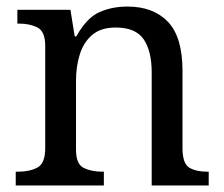

<svg xmlns="http://www.w3.org/2000/svg" viewBox="-20 -566 685 586"><path d="M28 0V-42H36Q70 -42 94 -54.5Q118 -67 118 -114V-426Q118 -470 94.5 -482Q71 -494 38 -494H33V-536H195L208 -455H213Q244 -511 282.5 -528.5Q321 -546 369 -546Q448 -546 492.5 -499.5Q537 -453 537 -350V-114Q537 -67 557.5 -54.5Q578 -42 612 -42H617V0H443V-345Q443 -410 418.5 -446Q394 -482 333 -482Q288 -482 261.5 -459.5Q235 -437 223.5 -400Q212 -363 212 -320V-109Q212 -65 235.5 -53.5Q259 -42 292 -42H297V0Z"/></svg>

Font: NotoSerif-Regular
Style: Regular
Weight: 400
Designer: Monotype Design Team
Foundry: Monotype Imaging Inc.
Version: Version 2.007; ttfautohint (v1.8) -l 8 -r 50 -G 200 -x 14 -D